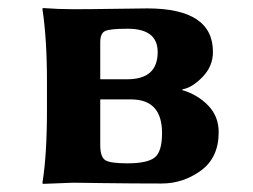

<svg xmlns="http://www.w3.org/2000/svg" viewBox="-20 -452 625 475"><path d="M228 -255.9H294.9Q370.1 -255.9 370.1 -323.2Q370.1 -381.3 294.9 -380.9Q251 -380.9 239.5 -375Q228 -369.1 228 -347.2ZM228 -206.1V-92.8Q228 -64.9 239.5 -56.4Q251 -47.9 294.9 -47.9Q343.8 -47.9 362.3 -62Q380.9 -76.2 380.9 -123Q380.9 -206.1 304.2 -206.1ZM161.1 0 85.9 2.9 85 0Q96.2 -68.8 96.2 -180.2V-249Q96.2 -356 85 -429.2L85.9 -432.1Q126 -429.2 161.1 -429.2Q201.2 -429.2 265.1 -430.2Q329.1 -431.2 344.2 -431.2Q507.3 -431.2 506.8 -323.2Q506.8 -288.1 481 -261.5Q455.1 -234.9 431.2 -231V-229Q469.2 -217.8 495.1 -190.9Q521 -164.1 521 -125Q521 -62 477.1 -30Q433.1 2 379.9 2Q306.6 2 236.3 1Q166 0 161.1 0Z"/></svg>

Font: Linux Biolinum
Style: Bold
Weight: 700
Designer: Philipp H. Poll
Foundry: Philipp H. Poll
Version: Version 1.3.2 ; ttfautohint (v0.9)